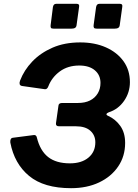

<svg xmlns="http://www.w3.org/2000/svg" viewBox="-20 -975 722 1005"><path d="M394 -939 381 -845Q380 -834 373.5 -829.5Q367 -825 354 -825H261Q249 -825 246.5 -829.5Q244 -834 245 -843L257 -938Q260 -955 274 -955H382Q397 -955 394 -939ZM620 -939 607 -845Q606 -834 599.5 -829.5Q593 -825 580 -825H487Q475 -825 472 -829.5Q469 -834 470 -843L483 -938Q486 -955 500 -955H608Q623 -955 620 -939ZM352 10Q210 10 132.5 -54Q55 -118 34 -229Q33 -239 36 -246Q39 -253 48 -254L156 -268Q170 -270 173 -255Q190 -186 232 -153Q274 -120 346 -120Q407 -120 443 -150Q479 -180 479 -230Q479 -267 453 -290.5Q427 -314 377 -314H289Q271 -314 273 -330L286 -422Q287 -436 306 -436H388Q425 -436 451 -449Q477 -462 491.5 -486Q506 -510 506 -541Q506 -582 476.5 -607Q447 -632 395 -632Q335 -632 293 -601Q251 -570 233 -523Q227 -507 215 -508L95 -525Q85 -527 83 -534.5Q81 -542 85 -553Q106 -608 149 -653Q192 -698 255 -725.5Q318 -753 400 -753Q476 -753 534.5 -727Q593 -701 626.5 -654.5Q660 -608 660 -545Q660 -491 629.5 -447Q599 -403 549 -387Q539 -383 537.5 -378Q536 -373 545 -369Q585 -351 610 -315.5Q635 -280 635 -227Q635 -157 598.5 -103.5Q562 -50 498.5 -20Q435 10 352 10Z"/></svg>

Font: Libre Franklin
Style: Bold Italic
Weight: 700
Italic angle: -8°
Designer: Pablo Impallari, Rodrigo Fuenzalida, Nhung Nguyen
Foundry: Impallari Type
Version: Version 3.000